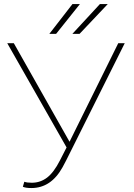

<svg xmlns="http://www.w3.org/2000/svg" viewBox="-20 -926 666 956"><path d="M48.8 -710.9C48.8 -710.9 16.1 -710.9 16.1 -710.9C16.1 -710.9 311.5 -191.9 311.5 -191.9C311.5 -191.9 278.3 -127 278.3 -127C278.3 -127 278.3 -127 278.3 -127C258.3 -87.4 236.8 -59.1 214.8 -42C192.4 -24.9 167 -16.1 138.7 -16.1C138.7 -16.1 138.7 -16.1 138.7 -16.1C122.6 -16.1 110.4 -17.6 101.1 -21C101.1 -21 93.8 3.9 93.8 3.9C93.8 3.9 93.8 3.9 93.8 3.9C103.5 8.3 117.7 10.3 136.2 10.3C136.2 10.3 136.2 10.3 136.2 10.3C201.7 10.3 253.4 -24.4 291.5 -93.3C291.5 -93.3 309.1 -126.5 309.1 -126.5C309.1 -126.5 601.1 -710.9 601.1 -710.9C601.1 -710.9 568.8 -710.9 568.8 -710.9C568.8 -710.9 326.2 -220.2 326.2 -220.2C326.2 -220.2 48.8 -710.9 48.8 -710.9ZM340.3 -757.3C340.3 -757.3 376 -757.3 376 -757.3C376 -757.3 516.6 -905.8 516.6 -905.8C516.6 -905.8 477.5 -905.8 477.5 -905.8C477.5 -905.8 340.3 -757.3 340.3 -757.3ZM225.6 -757.3C225.6 -757.3 259.3 -757.3 259.3 -757.3C259.3 -757.3 377.9 -905.8 377.9 -905.8C377.9 -905.8 340.8 -905.8 340.8 -905.8C340.8 -905.8 225.6 -757.3 225.6 -757.3Z"/></svg>

Font: WOX
Style: Regular
Weight: 500
Designer: Google
Foundry: ""
Version: ""